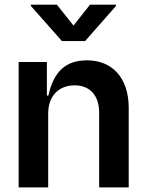

<svg xmlns="http://www.w3.org/2000/svg" viewBox="-20 -815 639 835"><path d="M114.3 -794.7V-789.1L249.3 -636.4H350.1L484.4 -789.1V-794.7H371.4L299.7 -703.8L227.3 -794.7ZM189.6 -319.6C188.9 -398.4 236.5 -443.9 304.7 -443.9C370.7 -443.9 410.5 -400.2 411.2 -327.4V0H539.8V-347.3C539.1 -478 467 -552.6 358.7 -552.6C269.5 -552.6 214.1 -507.8 190.3 -399.1H183.9V-545.5H61.1V0H189.6Z"/></svg>

Font: Riot Sans 2.0
Style: Bold
Weight: 600
Designer: Rasmus Andersson
Foundry: rsms
Version: Version 3.006;hotconv 1.0.109;makeotfexe 2.5.65596